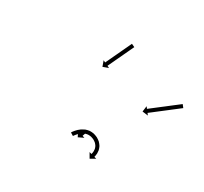

<svg xmlns="http://www.w3.org/2000/svg" viewBox="-125 -733 1000 942"><g transform="rotate(30 375.0 -262.0)"><path d="M392 -547.4C392.2 -548 392.5 -548.5 392.7 -549.1L374.6 -557.6C374.4 -557 374.1 -556.5 373.9 -555.9C373.1 -554.4 372.4 -552.9 371.7 -551.3C370.6 -549 369.5 -546.6 368.3 -544.2C366.9 -541.1 365.4 -538 364 -534.9C362.3 -531.2 360.5 -527.6 358.8 -523.9C356.9 -519.8 355 -515.7 353.1 -511.7C351 -507.3 349 -502.9 346.9 -498.6C344.8 -494 342.7 -489.5 340.6 -485C338.4 -480.5 336.3 -476 334.2 -471.5C332.1 -467.1 330.1 -462.7 328 -458.4C326.1 -454.3 324.2 -450.2 322.3 -446.1C320.6 -442.5 318.8 -438.8 317.1 -435.1C315.7 -432 314.2 -429 312.8 -425.9C311.7 -423.5 310.5 -421.1 309.4 -418.7C308.7 -417.2 308 -415.6 307.2 -414.1C307 -413.6 306.7 -413 306.5 -412.5L294.6 -418.1L305.7 -387.2L336.5 -398.4L324.6 -404C324.8 -404.5 325.1 -405 325.3 -405.6C326.1 -407.1 326.8 -408.7 327.5 -410.2C328.6 -412.6 329.8 -415 330.9 -417.4C332.3 -420.4 333.8 -423.5 335.2 -426.6C337 -430.3 338.7 -434 340.4 -437.6C342.3 -441.7 344.2 -445.8 346.1 -449.9C348.2 -454.2 350.3 -458.6 352.3 -463C354.4 -467.5 356.5 -472 358.7 -476.5C360.8 -481 362.9 -485.5 365 -490.1C367.1 -494.4 369.1 -498.8 371.2 -503.2C373.1 -507.2 375 -511.3 376.9 -515.4C378.6 -519.1 380.4 -522.7 382.1 -526.4C383.5 -529.5 385 -532.6 386.4 -535.7C387.6 -538.1 388.7 -540.5 389.8 -542.8C390.5 -544.4 391.3 -545.9 392 -547.4ZM748.8 -408.9C749.3 -409.3 749.8 -409.8 750.4 -410.2L738.1 -426C737.6 -425.6 737.1 -425.2 736.6 -424.8C735.1 -423.6 733.6 -422.5 732.1 -421.3C729.8 -419.6 727.5 -417.8 725.2 -416C722.2 -413.7 719.2 -411.4 716.3 -409.1C712.7 -406.4 709.2 -403.6 705.6 -400.9C701.7 -397.9 697.8 -394.8 693.8 -391.8C689.6 -388.5 685.4 -385.3 681.1 -382C676.8 -378.7 672.4 -375.3 668.1 -371.9C663.7 -368.6 659.4 -365.2 655 -361.9C650.8 -358.6 646.6 -355.3 642.3 -352.1C638.4 -349 634.5 -346 630.5 -343C627 -340.2 623.4 -337.5 619.9 -334.8C616.9 -332.5 613.9 -330.2 610.9 -327.9C608.6 -326.1 606.3 -324.3 604 -322.5C602.5 -321.4 601.1 -320.2 599.6 -319.1C599.1 -318.7 598.5 -318.3 598 -317.9L590 -328.3L585.8 -295.8L618.3 -291.6L610.2 -302C610.7 -302.4 611.3 -302.9 611.8 -303.3C613.3 -304.4 614.8 -305.5 616.2 -306.7C618.5 -308.5 620.8 -310.2 623.2 -312C626.1 -314.3 629.1 -316.6 632.1 -318.9C635.7 -321.7 639.2 -324.4 642.7 -327.1C646.7 -330.2 650.6 -333.2 654.6 -336.3C658.8 -339.5 663 -342.8 667.2 -346C671.6 -349.4 675.9 -352.7 680.3 -356.1C684.6 -359.5 689 -362.8 693.4 -366.2C697.6 -369.4 701.8 -372.7 706 -376C710 -379 713.9 -382 717.9 -385.1C721.4 -387.8 724.9 -390.5 728.5 -393.3C731.5 -395.6 734.4 -397.9 737.4 -400.2C739.7 -402 742 -403.7 744.3 -405.5C745.8 -406.7 747.3 -407.8 748.8 -408.9ZM397.7 -66C397.7 -66.1 397.7 -66.2 397.8 -66.2L378.9 -72.9C378.9 -72.8 378.9 -72.7 378.8 -72.7C378.8 -72.4 378.7 -72.2 378.6 -72C378.5 -71.7 378.4 -71.3 378.2 -71C378.1 -70.6 377.9 -70.1 377.8 -69.7C377.6 -69.2 377.4 -68.6 377.2 -68.1C377 -67.6 376.8 -67 376.6 -66.4C376.4 -65.8 376.2 -65.2 376 -64.5C375.7 -63.9 375.5 -63.3 375.3 -62.6C375.1 -62 374.8 -61.4 374.6 -60.7C374.4 -60.1 374.2 -59.5 374 -58.9C373.8 -58.3 373.6 -57.7 373.4 -57.1C373.2 -56.6 373 -56.1 372.8 -55.6C372.7 -55.1 372.5 -54.7 372.3 -54.3C372.2 -53.9 372.1 -53.6 372 -53.3C371.9 -53 371.8 -52.8 371.8 -52.6C371.7 -52.5 371.7 -52.5 371.7 -52.4L359.3 -56.8L373.4 -27.2L403 -41.3L390.5 -45.7C390.6 -45.8 390.6 -45.9 390.6 -46C390.7 -46.2 390.8 -46.4 390.8 -46.6C391 -46.9 391.1 -47.3 391.2 -47.6C391.4 -48.1 391.5 -48.5 391.7 -48.9C391.8 -49.4 392 -50 392.2 -50.5C392.4 -51.1 392.6 -51.6 392.8 -52.2C393 -52.8 393.3 -53.4 393.5 -54.1C393.7 -54.7 393.9 -55.3 394.2 -56C394.4 -56.6 394.6 -57.3 394.8 -57.9C395 -58.5 395.3 -59.1 395.5 -59.7C395.7 -60.3 395.9 -60.9 396.1 -61.5C396.3 -62 396.5 -62.5 396.6 -63C396.8 -63.5 397 -63.9 397.1 -64.3C397.2 -64.7 397.3 -65 397.5 -65.3C397.5 -65.6 397.6 -65.8 397.7 -66ZM334.5 -33.7C334 -32.9 333.5 -32.1 333 -31.3L350 -20.8C350.4 -21.5 350.9 -22.2 351.3 -22.9C351.3 -22.9 351.3 -22.9 351.3 -22.9C351.3 -22.8 351.2 -22.8 351.2 -22.8C352.4 -24.5 353.5 -26.2 354.7 -27.8C354.7 -27.8 354.7 -27.8 354.7 -27.7C354.6 -27.7 354.6 -27.6 354.6 -27.6C356.5 -30.1 358.4 -32.5 360.5 -34.9C360.5 -34.9 360.4 -34.9 360.4 -34.8C360.3 -34.8 360.3 -34.7 360.3 -34.7C363 -37.7 365.8 -40.7 368.7 -43.5C368.7 -43.5 368.7 -43.4 368.6 -43.3C368.5 -43.3 368.4 -43.2 368.4 -43.2C372.1 -46.5 375.9 -49.5 379.8 -52.4C379.8 -52.4 379.7 -52.3 379.6 -52.2C379.5 -52.1 379.3 -52 379.3 -52C384 -55 389 -57.7 394.1 -60C394.1 -60 393.9 -59.9 393.7 -59.8C393.5 -59.7 393.3 -59.7 393.3 -59.7C399 -61.7 405 -63.2 411.1 -64C411.1 -64 410.8 -64 410.5 -64C410.3 -64 410 -63.9 410 -63.9C416.3 -64.2 422.7 -63.7 429 -62.5C429 -62.5 428.8 -62.6 428.5 -62.6C428.3 -62.7 428.1 -62.7 428.1 -62.7C434.1 -61.1 439.9 -58.9 445.5 -56.3C445.5 -56.3 445.3 -56.4 445.1 -56.5C444.9 -56.6 444.8 -56.7 444.8 -56.7C450 -53.7 455.1 -50.3 459.7 -46.4C459.7 -46.4 459.5 -46.6 459.4 -46.7C459.2 -46.9 459 -47.1 459 -47.1C463.1 -42.9 466.8 -38.3 469.9 -33.4C469.9 -33.4 469.8 -33.6 469.7 -33.9C469.5 -34.1 469.4 -34.3 469.4 -34.3C471.7 -29.6 473.6 -24.6 474.9 -19.4C474.9 -19.4 474.9 -19.6 474.8 -19.9C474.8 -20.1 474.7 -20.3 474.7 -20.3C475.4 -16 475.7 -11.6 475.7 -7.2C475.7 -7.2 475.7 -7.3 475.7 -7.4C475.7 -7.6 475.7 -7.7 475.7 -7.7C475.5 -4.4 475.2 -1.2 474.7 2.1C474.7 2.1 474.7 2 474.7 1.9C474.7 1.8 474.8 1.7 474.8 1.7C474.4 3.8 474 5.8 473.5 7.8C473.5 7.8 473.5 7.8 473.5 7.8C473.5 7.7 473.5 7.7 473.5 7.7C473.3 8.4 473.1 9.1 472.9 9.9L460.2 6.5L476.6 34.8L505 18.5L492.3 15.1C492.5 14.3 492.7 13.5 492.9 12.7C492.9 12.7 492.9 12.6 492.9 12.6C492.9 12.6 492.9 12.5 492.9 12.5C493.5 10.2 494 7.8 494.4 5.4C494.4 5.4 494.4 5.4 494.4 5.3C494.5 5.2 494.5 5.1 494.5 5.1C495.1 1.3 495.4 -2.6 495.7 -6.4C495.7 -6.4 495.7 -6.6 495.7 -6.7C495.7 -6.8 495.7 -7 495.7 -7C495.8 -12.4 495.3 -17.9 494.5 -23.3C494.5 -23.3 494.5 -23.5 494.4 -23.8C494.4 -24 494.3 -24.2 494.3 -24.2C492.7 -30.8 490.3 -37.1 487.4 -43.1C487.4 -43.1 487.2 -43.4 487.1 -43.6C487 -43.9 486.8 -44.1 486.8 -44.1C482.9 -50.2 478.3 -55.9 473.2 -61.1C473.2 -61.1 473.1 -61.3 472.9 -61.4C472.7 -61.6 472.5 -61.8 472.5 -61.8C466.9 -66.4 460.9 -70.5 454.6 -74.1C454.6 -74.1 454.4 -74.2 454.2 -74.3C454.1 -74.4 453.9 -74.5 453.9 -74.5C447.3 -77.5 440.5 -80 433.5 -82C433.5 -82 433.3 -82 433.1 -82.1C432.9 -82.1 432.6 -82.2 432.6 -82.2C424.9 -83.6 417.1 -84.2 409.3 -83.9C409.3 -83.9 409 -83.9 408.7 -83.9C408.5 -83.9 408.2 -83.8 408.2 -83.8C400.8 -82.8 393.6 -81 386.6 -78.5C386.6 -78.5 386.4 -78.5 386.2 -78.4C386 -78.3 385.8 -78.2 385.8 -78.2C379.9 -75.5 374.1 -72.4 368.6 -68.9C368.6 -68.9 368.4 -68.8 368.3 -68.7C368.2 -68.6 368.1 -68.6 368.1 -68.6C363.6 -65.3 359.2 -61.8 355.1 -58.1C355.1 -58.1 355 -58.1 355 -58C354.9 -57.9 354.8 -57.8 354.8 -57.8C351.5 -54.7 348.4 -51.4 345.4 -48C345.4 -48 345.3 -48 345.3 -47.9C345.2 -47.9 345.2 -47.8 345.2 -47.8C342.9 -45.2 340.7 -42.5 338.7 -39.7C338.7 -39.7 338.6 -39.7 338.6 -39.6C338.6 -39.6 338.5 -39.5 338.5 -39.5C337.2 -37.7 335.8 -35.8 334.6 -33.9C334.6 -33.9 334.6 -33.8 334.5 -33.8C334.5 -33.8 334.5 -33.7 334.5 -33.7Z"/></g></svg>

Font: FRB American Cursive Just Arrows Semibold
Style: Italic
Weight: 600
Italic angle: -25°
Version: Version 2.0;Modular Font Editor K font №1